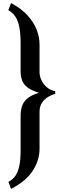

<svg xmlns="http://www.w3.org/2000/svg" viewBox="-20 -892 406 1248"><path d="M35 290Q64 275 81 249.5Q98 224 106 184Q114 144 114 84V-139Q114 -171 122 -199Q130 -227 155.5 -250Q181 -273 233 -289Q182 -305 157 -325Q132 -345 123 -371Q114 -397 114 -429V-610Q114 -671 106 -713.5Q98 -756 80.5 -783Q63 -810 34 -826L52 -872Q118 -837 158.5 -792.5Q199 -748 218 -699.5Q237 -651 237 -603V-422Q237 -397 249.5 -370.5Q262 -344 285 -324.5Q308 -305 339 -299V-282Q318 -277 294 -263Q270 -249 253.5 -225Q237 -201 237 -165V75Q237 149 193.5 217Q150 285 52 336Z"/></svg>

Font: Moderustic SemiBold
Style: Regular
Weight: 600
Designer: Tural Alisoy
Foundry: TAFT Foundry
Version: Version 2.120